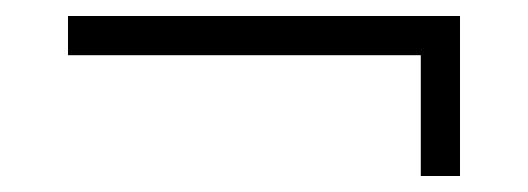

<svg xmlns="http://www.w3.org/2000/svg" viewBox="-20 -395 660 240"><path d="M65 -326V-375H555V-175H506V-326Z"/></svg>

Font: Renner* Light
Style: Light
Weight: 300
Version: Version 003.000 ; ttfautohint (v0.97) -l 8 -r 50 -G 200 -x 1